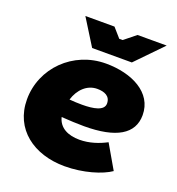

<svg xmlns="http://www.w3.org/2000/svg" viewBox="-133 -829 881 954"><g transform="rotate(20 307.5 -351.5)"><path d="M314 17C412 17 506 -12 552 -44L479 -170C439 -149 391 -132 338 -132C279 -132 230 -154 217 -208C261 -205 301 -203 337 -203C506 -203 592 -254 592 -354C592 -474 470 -533 334 -533C160 -533 25 -397 25 -232C25 -75 150 17 314 17ZM242 -582H452L586 -720H432L371 -671H353L310 -720H156ZM224 -303C241 -359 282 -400 336 -400C374 -400 406 -387 406 -348C406 -310 352 -300 291 -300C269 -300 246 -301 224 -303Z"/></g></svg>

Font: Fixel Display 20240404 Black
Style: Italic
Weight: 900
Italic angle: -10°
Designer: AlfaBravo + MacPaw
Foundry: Kyrylo Tkachov, Marchela Mozhyna, Serhii Makarenko, Maria Weinstein, Zakhar Kryvoshyya
Version: Version 1.211;Glyphs 3.2 (3225)